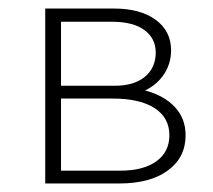

<svg xmlns="http://www.w3.org/2000/svg" viewBox="-20 -430 500 450"><path d="M415 -113Q415 -61 373.5 -30.5Q332 0 260 0H86V-410H247Q309 -410 345 -383.5Q381 -357 381 -312Q381 -282 365 -257Q349 -232 320 -218Q365 -206 390 -179Q415 -152 415 -113ZM123 -379V-229H249Q294 -229 319.5 -250Q345 -271 345 -307Q345 -340 318.5 -359.5Q292 -379 243 -379ZM377 -113Q377 -154 342.5 -176.5Q308 -199 244 -199H123V-30H262Q316 -30 346.5 -52Q377 -74 377 -113Z"/></svg>

Font: Ysabeau Light
Style: Regular
Weight: 300
Designer: Christian Thalmann (Catharsis Fonts)
Version: Version 0.003